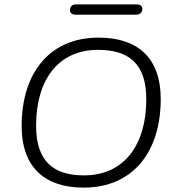

<svg xmlns="http://www.w3.org/2000/svg" viewBox="-20 -850 799 878"><path d="M362 8C591 8 715 -159 715 -397C715 -591 604 -678 431 -678C203 -678 79 -512 79 -274C79 -80 190 8 362 8ZM364 -48C227 -48 145 -110 145 -275C145 -483 245 -622 428 -622C567 -622 649 -561 649 -396C649 -189 549 -48 364 -48ZM325 -783H603C620 -783 631 -793 631 -810C631 -822 621 -830 605 -830H327C310 -830 300 -820 300 -803C300 -791 309 -783 325 -783Z"/></svg>

Font: SN Pro Light
Style: Italic
Weight: 300
Italic angle: -8.99998°
Designer: Tobias Whetton
Foundry: Supernotes
Version: Version 1.001;Glyphs 3.2 (3249)